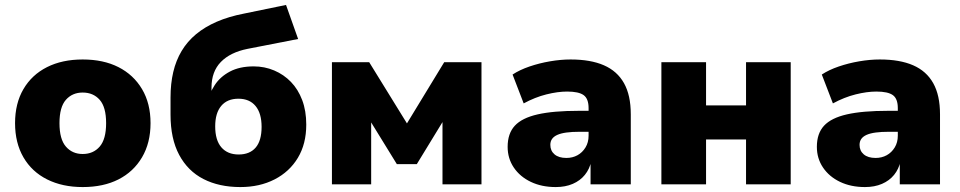

<svg xmlns="http://www.w3.org/2000/svg" viewBox="-20 -747 3890 778"><path d="M315 11Q233 11 171 -20Q109 -51 75 -109.5Q41 -168 41 -248Q41 -328 75 -386Q109 -444 170.5 -475Q232 -506 315 -506Q399 -506 460 -475Q521 -444 555.5 -386Q590 -328 590 -248Q590 -168 555.5 -109.5Q521 -51 460 -20Q399 11 315 11ZM315 -123Q358 -123 384 -153Q410 -183 410 -248Q410 -313 384 -342.5Q358 -372 315 -372Q273 -372 247 -342.5Q221 -313 221 -248Q221 -183 247 -153Q273 -123 315 -123Z M954 11Q868 11 804.5 -21.5Q741 -54 706 -119.5Q671 -185 671 -282V-352Q671 -408 682 -455Q693 -502 716 -540.5Q739 -579 774.5 -608.5Q810 -638 858.5 -659Q907 -680 969 -692L1139 -727L1188 -589L983 -549Q913 -535 875 -496Q837 -457 837 -392V-329H819Q828 -368 850 -402Q872 -436 911.5 -457Q951 -478 1008 -478Q1052 -478 1091 -461.5Q1130 -445 1159 -415Q1188 -385 1204.5 -341.5Q1221 -298 1221 -242Q1221 -164 1187 -107.5Q1153 -51 1092.5 -20Q1032 11 954 11ZM947 -121Q992 -121 1016 -149Q1040 -177 1040 -233Q1040 -288 1015.5 -317.5Q991 -347 946 -347Q901 -347 876.5 -318Q852 -289 852 -235Q852 -179 877 -150Q902 -121 947 -121Z M1325 0V-495H1476L1629 -247L1780 -495H1931V0H1773V-285H1793L1669 -82H1588L1463 -285H1484V0Z M2232 11Q2175 11 2131 -10Q2087 -31 2062 -68Q2037 -105 2037 -152Q2037 -206 2066 -237.5Q2095 -269 2158.5 -283.5Q2222 -298 2326 -298H2383V-213H2328Q2298 -213 2275.5 -210Q2253 -207 2238.5 -200.5Q2224 -194 2217 -184Q2210 -174 2210 -160Q2210 -136 2227 -121.5Q2244 -107 2275 -107Q2300 -107 2320 -118Q2340 -129 2352.5 -149.5Q2365 -170 2365 -197V-309Q2365 -347 2345 -361.5Q2325 -376 2278 -376Q2240 -376 2194 -364.5Q2148 -353 2102 -328L2057 -445Q2086 -464 2125.5 -477.5Q2165 -491 2208.5 -498.5Q2252 -506 2292 -506Q2373 -506 2427 -482.5Q2481 -459 2508.5 -410Q2536 -361 2536 -284V0H2373V-94H2376Q2369 -62 2350 -38.5Q2331 -15 2301 -2Q2271 11 2232 11Z M2660 0V-495H2841V-320H3003V-495H3184V0H3003V-182H2841V0Z M3485 11Q3428 11 3384 -10Q3340 -31 3315 -68Q3290 -105 3290 -152Q3290 -206 3319 -237.5Q3348 -269 3411.5 -283.5Q3475 -298 3579 -298H3636V-213H3581Q3551 -213 3528.5 -210Q3506 -207 3491.5 -200.5Q3477 -194 3470 -184Q3463 -174 3463 -160Q3463 -136 3480 -121.5Q3497 -107 3528 -107Q3553 -107 3573 -118Q3593 -129 3605.5 -149.5Q3618 -170 3618 -197V-309Q3618 -347 3598 -361.5Q3578 -376 3531 -376Q3493 -376 3447 -364.5Q3401 -353 3355 -328L3310 -445Q3339 -464 3378.5 -477.5Q3418 -491 3461.5 -498.5Q3505 -506 3545 -506Q3626 -506 3680 -482.5Q3734 -459 3761.5 -410Q3789 -361 3789 -284V0H3626V-94H3629Q3622 -62 3603 -38.5Q3584 -15 3554 -2Q3524 11 3485 11Z"/></svg>

Font: Nunito Sans 11pt Black
Style: Regular
Weight: 900
Version: Version 3.101;gftools[0.9.27]